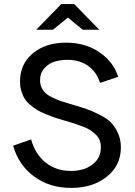

<svg xmlns="http://www.w3.org/2000/svg" viewBox="-20 -920 666 950"><path d="M307.1 -709Q400.9 -709 470.7 -662.4Q540.5 -615.7 564.9 -540L475.1 -509.8Q457 -566.4 414.3 -595.2Q371.6 -624 314 -624Q279.3 -624 250 -615Q220.7 -606 199.5 -582.3Q178.2 -558.6 178.2 -522.9Q178.2 -502.9 186 -486.6Q193.8 -470.2 205.8 -459Q217.8 -447.8 240.2 -437Q262.7 -426.3 284.2 -418.9Q305.7 -411.6 339.8 -401.9Q384.8 -388.7 408.7 -380.4Q432.6 -372.1 470.2 -353.5Q507.8 -335 527.6 -315.4Q547.4 -295.9 562.7 -263.4Q578.1 -231 578.1 -190.9Q578.1 -101.1 508.5 -45.7Q439 9.8 332 9.8Q225.1 9.8 148.4 -46.9Q71.8 -103.5 44.9 -199.2L133.8 -230Q155.3 -155.3 207 -114.7Q258.8 -74.2 331.1 -74.2Q396 -74.2 437.5 -106Q479 -137.7 479 -189.9Q479 -209.5 473.4 -225.1Q467.8 -240.7 454.6 -253.4Q441.4 -266.1 427.7 -275.4Q414.1 -284.7 390.6 -293.7Q367.2 -302.7 348.6 -308.6Q330.1 -314.5 299.8 -323.2Q271 -331.5 250.7 -338.4Q230.5 -345.2 205.6 -355.5Q180.7 -365.7 163.8 -376Q147 -386.2 129.6 -400.9Q112.3 -415.5 102.1 -431.9Q91.8 -448.2 85.4 -470Q79.1 -491.7 79.1 -517.1Q79.1 -603.5 142.6 -656.2Q206.1 -709 307.1 -709ZM283.2 -899.9H347.2L471.2 -772.9H389.2L315.9 -833L242.2 -772.9H159.2Z"/></svg>

Font: LT Superior Med
Style: Regular
Weight: 500
Designer: Daniel Lyons
Foundry: LyonsType
Version: Version 1.000